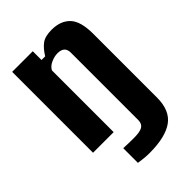

<svg xmlns="http://www.w3.org/2000/svg" viewBox="-242 -703 1007 1007"><g transform="rotate(-45 261.5 -199.5)"><path d="M248 211Q230 211 209 209Q188 207 169 204V95Q183 96 207 96.5Q231 97 247 97Q292 97 310.5 85.5Q329 74 329 47V-454Q329 -501 277 -501Q254 -501 228.5 -489.5Q203 -478 193 -458V0H40V-600H193V-535H220Q242 -571 267.5 -590.5Q293 -610 342 -610Q409 -610 445.5 -571.5Q482 -533 482 -441V33Q482 128 424.5 169.5Q367 211 248 211Z"/></g></svg>

Font: Big Shoulders Text Black
Style: Regular
Weight: 900
Designer: Patric King
Foundry: XO Type Co
Version: Version 1.000; ttfautohint (v1.8.2)